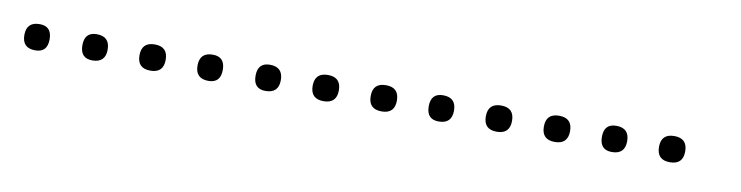

<svg xmlns="http://www.w3.org/2000/svg" viewBox="-20 -365 780 202"><g transform="rotate(10 370.0 -264.0)"><path d="M14 -250Q0 -250 0 -264Q0 -278 14 -278Q27 -278 27 -264Q27 -250 14 -250ZM75 -250Q62 -250 62 -264Q62 -278 75 -278Q89 -278 89 -264Q89 -250 75 -250ZM137 -250Q123 -250 123 -264Q123 -278 137 -278Q151 -278 151 -264Q151 -250 137 -250ZM199 -250Q185 -250 185 -264Q185 -278 199 -278Q212 -278 212 -264Q212 -250 199 -250ZM260 -250Q247 -250 247 -264Q247 -278 260 -278Q274 -278 274 -264Q274 -250 260 -250ZM322 -250Q308 -250 308 -264Q308 -278 322 -278Q336 -278 336 -264Q336 -250 322 -250ZM384 -250Q370 -250 370 -264Q370 -278 384 -278Q398 -278 398 -264Q398 -250 384 -250ZM445 -250Q432 -250 432 -264Q432 -278 445 -278Q459 -278 459 -264Q459 -250 445 -250ZM507 -250Q493 -250 493 -264Q493 -278 507 -278Q521 -278 521 -264Q521 -250 507 -250ZM569 -250Q555 -250 555 -264Q555 -278 569 -278Q583 -278 583 -264Q583 -250 569 -250ZM630 -250Q617 -250 617 -264Q617 -278 630 -278Q644 -278 644 -264Q644 -250 630 -250ZM692 -250Q678 -250 678 -264Q678 -278 692 -278Q706 -278 706 -264Q706 -250 692 -250Z"/></g></svg>

Font: FRB American Cursive Just Xheight
Style: Italic
Weight: 400
Italic angle: -25°
Version: Version 2.0;Modular Font Editor K font №1